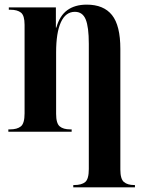

<svg xmlns="http://www.w3.org/2000/svg" viewBox="-20 -568 622 828"><path d="M296 240V230H300Q332 230 347.5 217Q363 204 363 161V-379Q363 -452 349.5 -484.5Q336 -517 303 -517Q263 -517 242.5 -472Q222 -427 222 -342V-77Q222 -36 237.5 -23Q253 -10 283 -10H289V0H16V-10H23Q54 -10 70 -23Q86 -36 86 -79V-461Q86 -501 70.5 -513.5Q55 -526 25 -526H18V-536H221V-449H223Q237 -500 270 -524Q303 -548 354 -548Q427 -548 463 -503Q499 -458 499 -357V163Q499 204 514.5 217Q530 230 559 230H562V240Z"/></svg>

Font: Noto Serif Display Condensed
Style: Bold
Weight: 700
Width: 3
Designer: Monotype Design Team
Foundry: Monotype Imaging Inc.
Version: Version 2.009